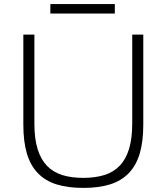

<svg xmlns="http://www.w3.org/2000/svg" viewBox="-20 -908 814 938"><path d="M226 -888H541V-842H226ZM387 10Q312 10 257 -7Q202 -24 165.5 -61.5Q129 -99 111.5 -157.5Q94 -216 94 -299V-739H148V-305Q148 -231 163.5 -180.5Q179 -130 209 -98.5Q239 -67 283.5 -53Q328 -39 387 -39Q445 -39 490 -53Q535 -67 565 -98.5Q595 -130 610.5 -180.5Q626 -231 626 -305V-739H680V-299Q680 -216 662.5 -157.5Q645 -99 608.5 -61.5Q572 -24 517 -7Q462 10 387 10Z"/></svg>

Font: Encode Sans Wide
Style: ExtraLight
Weight: 200
Designer: Pablo Impallari, Andres Torresi
Foundry: Pablo Impallari, Andres Torresi
Version: Version 1.000; ttfautohint (v1.00) -l 8 -r 50 -G 200 -x 14 -